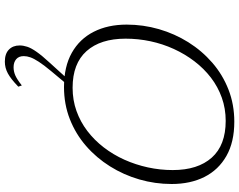

<svg xmlns="http://www.w3.org/2000/svg" viewBox="-117 -615 986 792"><g transform="rotate(90 376.0 -219.0)"><path d="M139.5 -244Q139.5 -140.5 190.8 -83Q242 -25.5 342 -25.5Q393 -25.5 437.8 -41.5Q482.5 -57.5 520.2 -86.2Q558 -115 588 -154Q618 -193 638.8 -239.2Q659.5 -285.5 670.5 -336Q681.5 -386.5 681.5 -438.5Q681.5 -542 630.2 -599.5Q579 -657 478.5 -657Q428 -657 383 -641Q338 -625 300.2 -596Q262.5 -567 232.8 -528Q203 -489 182 -443Q161 -397 150.2 -346.5Q139.5 -296 139.5 -244ZM739 -434Q739 -365.5 720.2 -300.8Q701.5 -236 666.2 -179.8Q631 -123.5 581.8 -80.8Q532.5 -38 471.2 -14Q410 10 339 10Q255 10 197.8 -22.2Q140.5 -54.5 111 -112.8Q81.5 -171 81.5 -248.5Q81.5 -316.5 100.2 -381.5Q119 -446.5 154.2 -502.8Q189.5 -559 238.8 -601.8Q288 -644.5 349.5 -668.5Q411 -692.5 482 -692.5Q566 -692.5 623.2 -660Q680.5 -627.5 709.8 -569.5Q739 -511.5 739 -434ZM211.5 176Q211.5 196.5 224.2 207.2Q237 218 257.5 218Q274.5 218 290.8 211Q307 204 332.5 184L337.5 198.5Q306 229 283 241.5Q260 254 234.5 254Q201.5 254 184.5 237.2Q167.5 220.5 167.5 193Q167.5 178 172.8 161.8Q178 145.5 193.8 123Q209.5 100.5 240 67.5L310 -9.5H334L273 63.5Q248 93.5 234.8 114Q221.5 134.5 216.5 148.8Q211.5 163 211.5 176Z"/></g></svg>

Font: Newsreader Light
Style: Italic
Weight: 300
Italic angle: -17°
Designer: Hugues Gentile
Foundry: Production Type
Version: Version 1.003